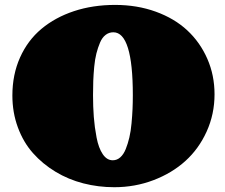

<svg xmlns="http://www.w3.org/2000/svg" viewBox="-20 -760 932 794"><path d="M452.6 14.2Q386.7 14.2 324.7 -1.7Q262.7 -17.6 209.5 -49.8Q156.2 -82 116.5 -126.7Q76.7 -171.4 54 -232.9Q31.2 -294.4 31.2 -365.2Q31.2 -451.7 63 -522.5Q94.7 -593.3 151.4 -640.6Q208 -688 285.9 -713.9Q363.8 -739.7 456.1 -739.7Q546.9 -739.7 624.3 -711.7Q701.7 -683.6 754.6 -634.3Q807.6 -585 837.4 -516.8Q867.2 -448.7 867.2 -370.1Q867.2 -288.1 834.7 -216.3Q802.2 -144.5 746.6 -94.2Q690.9 -43.9 614.5 -14.9Q538.1 14.2 452.6 14.2ZM446.3 -97.2Q463.9 -97.2 477.5 -109.4Q491.2 -121.6 500 -143.6Q508.8 -165.5 514.9 -191.4Q521 -217.3 523.9 -249.5Q526.9 -281.7 528.1 -309.1Q529.3 -336.4 529.3 -366.2Q529.3 -626.5 448.7 -626.5Q430.7 -626.5 416.5 -615.5Q402.3 -604.5 393.6 -583.7Q384.8 -563 378.7 -539.1Q372.6 -515.1 369.6 -483.6Q366.7 -452.1 365.7 -425.5Q364.7 -398.9 364.7 -366.7Q364.7 -318.8 367.9 -276.6Q371.1 -234.4 379.4 -191.2Q387.7 -147.9 404.8 -122.6Q421.9 -97.2 446.3 -97.2Z"/></svg>

Font: Coustard Black
Style: Regular
Weight: 900
Foundry: vernon adams
Version: Version 1.001;